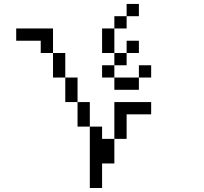

<svg xmlns="http://www.w3.org/2000/svg" viewBox="-20 -895 1040 978"><path d="M750 -312.5V-375H562.5V-187.5H500V-250H437.5V62.5H500Q500 62.5 500 -62.5H562.5Q562.5 -62.5 562.5 -187.5H625Q625 -187.5 625 -312.5ZM750 -500V-562.5H687.5V-500H562.5V-437.5H687.5V-500ZM687.5 -625V-687.5H625V-625H562.5V-562.5H500V-500H562.5V-562.5H625V-625ZM687.5 -812.5V-875H625V-812.5H562.5V-750H500Q500 -750 500 -625H562.5Q562.5 -625 562.5 -750H625V-812.5ZM437.5 -250Q437.5 -250 437.5 -375H375Q375 -375 375 -250ZM375 -375Q375 -375 375 -500H312.5Q312.5 -500 312.5 -375ZM312.5 -500Q312.5 -500 312.5 -625H250Q250 -625 250 -500ZM250 -625Q250 -625 250 -750H62.5V-687.5H187.5V-625Z"/></svg>

Font: CalcUnifontExMono
Style: Regular
Weight: 500
Version: Version 15.0.06